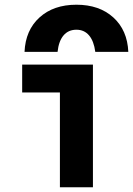

<svg xmlns="http://www.w3.org/2000/svg" viewBox="-20 -794 564 814"><path d="M304 -774Q401 -774 460.5 -720Q520 -666 524 -574H384Q378 -620 357.5 -644Q337 -668 304 -668Q270 -668 249.5 -644Q229 -620 224 -574H84Q88 -666 147.5 -720Q207 -774 304 -774ZM234 0V-402H74V-520H374V0Z"/></svg>

Font: M PLUS 1 Code
Style: Regular
Weight: 400
Designer: Coji Morishita
Foundry: UNDERFOREST DESIGN
Version: Version 1.005